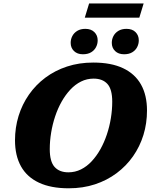

<svg xmlns="http://www.w3.org/2000/svg" viewBox="-20 -1052 853 1088"><path d="M262 -207Q262 -136 289.5 -105.8Q317 -75.5 367.5 -75.5Q405.5 -75.5 438.8 -92Q472 -108.5 499.5 -138Q527 -167.5 548.8 -206.2Q570.5 -245 585.5 -289.8Q600.5 -334.5 608.2 -382Q616 -429.5 616 -475.5Q616 -546.5 588.5 -576.5Q561 -606.5 510.5 -606.5Q472.5 -606.5 439.2 -590Q406 -573.5 378.5 -544Q351 -514.5 329.2 -476Q307.5 -437.5 292.5 -392.5Q277.5 -347.5 269.8 -300.2Q262 -253 262 -207ZM813 -425.5Q813 -353 792.8 -287.2Q772.5 -221.5 734 -166.5Q695.5 -111.5 641 -70.8Q586.5 -30 518.2 -7.5Q450 15 369.5 15Q268.5 15 200.8 -16.8Q133 -48.5 99 -109.2Q65 -170 65 -257Q65 -329 85.2 -394.8Q105.5 -460.5 144 -515.8Q182.5 -571 237 -611.8Q291.5 -652.5 359.8 -675Q428 -697.5 508.5 -697.5Q610 -697.5 677.5 -665.5Q745 -633.5 779 -573Q813 -512.5 813 -425.5ZM449.5 -744.5Q418 -744.5 399.2 -762.8Q380.5 -781 380.5 -809Q380.5 -830 390 -848Q399.5 -866 418 -877.2Q436.5 -888.5 464 -888.5Q496 -888.5 514.8 -870Q533.5 -851.5 533.5 -823.5Q533.5 -803 524.2 -785Q515 -767 496.5 -755.8Q478 -744.5 449.5 -744.5ZM683 -744.5Q651 -744.5 632.2 -762.8Q613.5 -781 613.5 -809Q613.5 -830 623 -848Q632.5 -866 651 -877.2Q669.5 -888.5 697 -888.5Q729.5 -888.5 748 -870Q766.5 -851.5 766.5 -823.5Q766.5 -803 757.2 -785Q748 -767 729.5 -755.8Q711 -744.5 683 -744.5ZM460.5 -952 485 -1032.5H794L769.5 -952Z"/></svg>

Font: Newsreader ExtraBold
Style: Italic
Weight: 800
Italic angle: -17°
Designer: Hugues Gentile
Foundry: Production Type
Version: Version 1.003